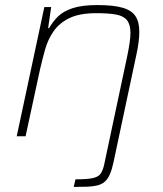

<svg xmlns="http://www.w3.org/2000/svg" viewBox="-20 -538 644 758"><path d="M271 200 278 170Q325 170 347 165Q369 160 377.5 147.5Q386 135 391 113L482 -315Q488 -344 491.5 -367.5Q495 -391 495 -408Q495 -441 481.5 -458Q468 -475 438.5 -480.5Q409 -486 360 -486Q294 -486 254 -466.5Q214 -447 191.5 -414.5Q169 -382 158 -342.5Q147 -303 138 -264L81 0H46L155 -510H182L170 -427H174Q188 -452 208.5 -472.5Q229 -493 266 -505.5Q303 -518 364 -518Q428 -518 464 -507.5Q500 -497 515 -474Q530 -451 530 -413Q530 -394 527 -370.5Q524 -347 518 -320L428 103Q422 131 414 149.5Q406 168 394.5 178.5Q383 189 366 193.5Q349 198 326 199Q303 200 271 200Z"/></svg>

Font: Saira Thin
Style: Italic
Weight: 100
Italic angle: -12°
Designer: Hector Gatti with collaboration of the Omnibus-Type team
Foundry: Omnibus-Type
Version: Version 1.101